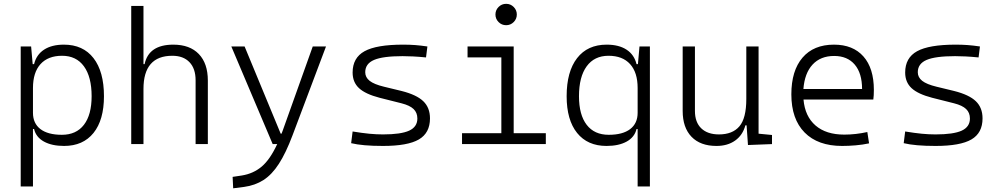

<svg xmlns="http://www.w3.org/2000/svg" viewBox="-20 -764 5313 1018"><path d="M89.8 224.6V-517.6H145L153.3 -423.8H160.6Q172.9 -474.1 213.6 -500.7Q254.4 -527.3 318.8 -527.3Q420.4 -527.3 475.8 -455.8Q531.2 -384.3 531.2 -253.9Q531.2 -127.9 475.8 -59.1Q420.4 9.8 319.8 9.8Q254.9 9.8 212.9 -13.4Q170.9 -36.6 160.6 -80.1H154.8V224.6ZM309.1 -468.3Q234.9 -468.3 194.8 -424.1Q154.8 -379.9 154.8 -297.4V-166Q154.8 -109.9 194.3 -79.6Q233.9 -49.3 308.1 -49.3Q384.3 -49.3 425 -102.3Q465.8 -155.3 465.8 -253.9Q465.8 -356.4 425 -412.4Q384.3 -468.3 309.1 -468.3Z M675.8 0V-732.4H740.7V-423.8H746.6Q768.6 -527.3 898.9 -527.3Q986.3 -527.3 1034.2 -477.5Q1082 -427.7 1082 -336.9V0H1017.1V-338.4Q1017.1 -400.4 984.6 -434.3Q952.1 -468.3 893.6 -468.3Q740.7 -468.3 740.7 -292.5V0Z M1216.3 234.4 1213.4 173.8 1262.2 166.5Q1323.2 156.7 1367.7 119.1Q1412.1 81.5 1449.7 0H1425.8L1206.5 -517.6H1276.9L1468.3 -55.2H1472.7Q1475.6 -62.5 1478.5 -70.3L1638.2 -517.6H1708.5L1530.8 -45.9Q1495.6 47.4 1458.7 104.5Q1421.9 161.6 1377.2 190.4Q1332.5 219.2 1273.9 227.1Z M2010.7 9.8Q1901.9 9.8 1841.8 -4.9L1849.6 -66.9Q1899.9 -58.6 1938 -54.9Q1976.1 -51.3 2010.7 -51.3Q2106 -51.3 2149.4 -71.3Q2192.9 -91.3 2192.9 -135.7Q2192.9 -166.5 2172.9 -185.8Q2152.8 -205.1 2108.9 -216.3L1992.7 -245.6Q1917.5 -265.1 1883.5 -296.6Q1849.6 -328.1 1849.6 -379.4Q1849.6 -457.5 1912.8 -492.4Q1976.1 -527.3 2117.2 -527.3Q2150.9 -527.3 2180.7 -525.1Q2210.4 -522.9 2246.1 -517.6L2238.8 -459.5Q2199.2 -463.4 2169.7 -464.8Q2140.1 -466.3 2114.3 -466.3Q2010.3 -466.3 1963.4 -446.3Q1916.5 -426.3 1916.5 -380.9Q1916.5 -354 1939.9 -335.4Q1963.4 -316.9 2016.1 -304.2L2108.9 -281.7Q2188.5 -261.7 2224.1 -227.5Q2259.8 -193.4 2259.8 -136.2Q2259.8 -59.1 2200.9 -24.7Q2142.1 9.8 2010.7 9.8Z M2663.6 -630.4Q2640.1 -630.4 2623.5 -647Q2606.9 -663.6 2606.9 -687Q2606.9 -710.4 2623.5 -727.1Q2640.1 -743.7 2663.6 -743.7Q2687 -743.7 2703.6 -727.1Q2720.2 -710.4 2720.2 -687Q2720.2 -663.6 2703.6 -647Q2687 -630.4 2663.6 -630.4ZM2429.7 0V-57.6H2638.2V-459.5H2459V-517.6H2703.6V-57.6H2874V0Z M3195.8 9.8Q3095.2 9.8 3039.8 -59.1Q2984.4 -127.9 2984.4 -253.9Q2984.4 -384.3 3039.8 -455.8Q3095.2 -527.3 3196.8 -527.3Q3261.2 -527.3 3302 -500.7Q3342.8 -474.1 3355 -423.8H3362.3L3370.6 -517.6H3425.8V224.6H3360.8V-80.1H3355Q3344.7 -36.6 3302.7 -13.4Q3260.7 9.8 3195.8 9.8ZM3049.8 -253.9Q3049.8 -155.3 3090.6 -102.3Q3131.3 -49.3 3207.5 -49.3Q3281.7 -49.3 3321.3 -79.6Q3360.8 -109.9 3360.8 -166V-297.4Q3360.8 -379.9 3320.8 -424.1Q3280.8 -468.3 3206.5 -468.3Q3131.3 -468.3 3090.6 -412.4Q3049.8 -356.4 3049.8 -253.9Z M3778.8 9.8Q3693.4 9.8 3646.5 -38.8Q3599.6 -87.4 3599.6 -175.8V-517.6H3664.6V-175.8Q3664.6 -115.7 3698.2 -83.5Q3731.9 -51.3 3792 -51.3Q3863.8 -51.3 3900.4 -94.2Q3937 -137.2 3937 -239.3V-517.6H4002V-55.2L4073.2 -48.3V0L3945.8 4.9L3938.5 -99.6H3932.1Q3918 -47.4 3877.9 -18.8Q3837.9 9.8 3778.8 9.8Z M4444.8 9.8Q4316.4 9.8 4246.1 -61.5Q4175.8 -132.8 4175.8 -263.7Q4175.8 -389.2 4234.9 -458.3Q4293.9 -527.3 4401.9 -527.3Q4502.4 -527.3 4557.9 -464.8Q4613.3 -402.3 4613.3 -287.1Q4613.3 -256.8 4610.4 -236.3H4240.2Q4248 -147 4304 -98.6Q4359.9 -50.3 4456.5 -50.3Q4517.1 -50.3 4578.6 -64L4587.9 -3.9Q4554.2 3.4 4516.8 6.6Q4479.5 9.8 4444.8 9.8ZM4402.8 -467.3Q4330.6 -467.3 4288.3 -421.6Q4246.1 -376 4239.7 -292H4550.8Q4550.8 -375.5 4512 -421.4Q4473.1 -467.3 4402.8 -467.3Z M4940.4 9.8Q4831.5 9.8 4771.5 -4.9L4779.3 -66.9Q4829.6 -58.6 4867.7 -54.9Q4905.8 -51.3 4940.4 -51.3Q5035.6 -51.3 5079.1 -71.3Q5122.6 -91.3 5122.6 -135.7Q5122.6 -166.5 5102.5 -185.8Q5082.5 -205.1 5038.6 -216.3L4922.4 -245.6Q4847.2 -265.1 4813.2 -296.6Q4779.3 -328.1 4779.3 -379.4Q4779.3 -457.5 4842.5 -492.4Q4905.8 -527.3 5046.9 -527.3Q5080.6 -527.3 5110.4 -525.1Q5140.1 -522.9 5175.8 -517.6L5168.5 -459.5Q5128.9 -463.4 5099.4 -464.8Q5069.8 -466.3 5043.9 -466.3Q4939.9 -466.3 4893.1 -446.3Q4846.2 -426.3 4846.2 -380.9Q4846.2 -354 4869.6 -335.4Q4893.1 -316.9 4945.8 -304.2L5038.6 -281.7Q5118.2 -261.7 5153.8 -227.5Q5189.5 -193.4 5189.5 -136.2Q5189.5 -59.1 5130.6 -24.7Q5071.8 9.8 4940.4 9.8Z"/></svg>

Font: Caskaydia Cove Light
Style: Regular
Weight: 300
Monospace: yes
Designer: Aaron Bell
Foundry: Saja Typeworks
Version: Version 4.300; ttfautohint (v1.8.3)